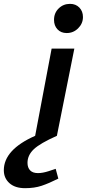

<svg xmlns="http://www.w3.org/2000/svg" viewBox="-145 -734 454 1004"><path d="M137.5 -630Q137.5 -666.2 161.9 -690Q186.2 -713.8 221.2 -713.8Q251.2 -713.8 270 -694.4Q288.8 -675 288.8 -645Q288.8 -611.2 263.8 -586.2Q238.8 -561.2 203.8 -561.2Q173.8 -561.2 155.6 -580.6Q137.5 -600 137.5 -630ZM125 -480 38.8 -23.8Q-125 48.8 -125 156.2Q-125 197.5 -95.6 223.8Q-66.2 250 -13.8 250Q35 250 72.5 237.5Q110 225 160 200L146.2 148.8Q140 151.2 108.8 161.2Q77.5 171.2 53.8 171.2Q26.2 171.2 12.5 156.9Q-1.2 142.5 -1.2 117.5Q-1.2 77.5 31.9 46.2Q65 15 152.5 -23.8L243.8 -480Z"/></svg>

Font: Cambay
Style: Bold Italic
Weight: 700
Italic angle: -11°
Designer: Pooja Saxena
Foundry: Pooja Saxena
Version: Version 1.006;PS 001.006;hotconv 1.0.70;makeotf.lib2.5.58329